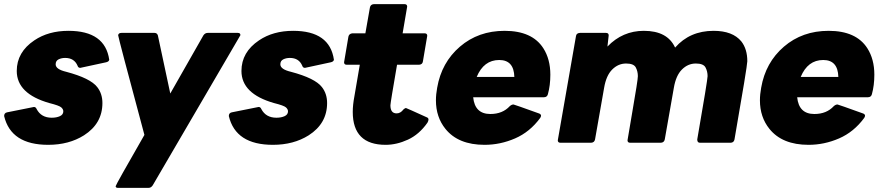

<svg xmlns="http://www.w3.org/2000/svg" viewBox="-28 -690 4271 928"><path d="M205 10Q25 10 -8 -129Q-8 -144 6 -147L136 -173Q145 -173 149 -163Q171 -121 222 -121Q245 -121 261.5 -128.5Q278 -136 278 -152Q278 -162 268 -171Q258 -180 210 -192Q53 -237 53 -347Q53 -438 138 -495Q206 -541 303 -541Q480 -541 500 -401Q498 -392 485 -389Q363 -362 360 -362Q350 -362 347 -372Q331 -410 287 -410Q269 -410 255 -403Q241 -396 241 -379Q241 -355 292 -343Q409 -312 442 -269Q467 -237 467 -192Q467 -93 378 -36Q305 10 205 10Z M690 218H542Q531 218 531 210Q531 204 670 -38Q543 -511 543 -520Q545 -531 559 -531H719Q731 -531 735 -519L795 -238L955 -519Q963 -531 976 -531H1122Q1134 -531 1134 -520L710 206Q702 218 690 218Z M1291 10Q1111 10 1078 -129Q1078 -144 1092 -147L1222 -173Q1231 -173 1235 -163Q1257 -121 1308 -121Q1331 -121 1347.5 -128.5Q1364 -136 1364 -152Q1364 -162 1354 -171Q1344 -180 1296 -192Q1139 -237 1139 -347Q1139 -438 1224 -495Q1292 -541 1389 -541Q1566 -541 1586 -401Q1584 -392 1571 -389Q1449 -362 1446 -362Q1436 -362 1433 -372Q1417 -410 1373 -410Q1355 -410 1341 -403Q1327 -396 1327 -379Q1327 -355 1378 -343Q1495 -312 1528 -269Q1553 -237 1553 -192Q1553 -93 1464 -36Q1391 10 1291 10Z M1836 10Q1677 10 1677 -149Q1677 -183 1685 -225L1711 -377H1648Q1635 -377 1635 -389Q1635 -392 1656 -513Q1659 -527 1675 -529H1738L1760 -654Q1763 -669 1779 -670H1927Q1940 -670 1940 -658Q1940 -655 1918 -529H2024Q2037 -529 2037 -517Q2037 -514 2016 -393Q2014 -378 1997 -377H1891Q1859 -192 1859 -181Q1859 -142 1889 -142Q1908 -142 1922 -161Q1930 -168 1934 -168Q1936 -168 2037 -122Q2043 -119 2043 -112Q2043 -106 2038 -97Q1998 -40 1943.5 -15Q1889 10 1836 10Z M2314 10Q2187 10 2125 -67Q2079 -124 2079 -205Q2079 -234 2085 -266Q2106 -388 2195 -464.5Q2284 -541 2411 -541Q2544 -541 2598 -457Q2632 -404 2632 -329Q2632 -277 2620 -234Q2616 -220 2601 -220H2259Q2267 -139 2342 -139Q2401 -139 2436 -177Q2445 -185 2454 -185Q2457 -185 2579 -141Q2587 -137 2587 -131Q2587 -126 2583 -120Q2533 -52 2461.5 -21Q2390 10 2314 10ZM2458 -318Q2456 -400 2385 -400Q2310 -400 2276 -318Z M3504 0H3355Q3342 0 3342 -16Q3392 -304 3392 -322Q3392 -345 3382 -364Q3372 -383 3335 -383Q3297 -383 3268 -354Q3239 -325 3229 -266L3185 -16Q3182 -1 3166 0H3018Q3005 0 3005 -12L3028 -148Q3055 -303 3055 -322Q3055 -345 3045 -364Q3035 -383 2998 -383Q2960 -383 2931 -354Q2902 -325 2892 -266L2848 -16Q2845 -1 2829 0H2681Q2668 0 2668 -12Q2668 -15 2756 -516Q2758 -530 2775 -531H2901Q2914 -531 2914 -519L2908 -465Q2981 -541 3084 -541Q3198 -541 3235 -460Q3306 -541 3421 -541Q3513 -541 3555 -490Q3584 -453 3584 -394Q3584 -372 3522 -16Q3519 -1 3504 0Z M3880 10Q3753 10 3691 -67Q3645 -124 3645 -205Q3645 -234 3651 -266Q3672 -388 3761 -464.5Q3850 -541 3977 -541Q4110 -541 4164 -457Q4198 -404 4198 -329Q4198 -277 4186 -234Q4182 -220 4167 -220H3825Q3833 -139 3908 -139Q3967 -139 4002 -177Q4011 -185 4020 -185Q4023 -185 4145 -141Q4153 -137 4153 -131Q4153 -126 4149 -120Q4099 -52 4027.5 -21Q3956 10 3880 10ZM4024 -318Q4022 -400 3951 -400Q3876 -400 3842 -318Z"/></svg>

Font: YamahaIndonesia935. App XBold
Style: Italic
Weight: 800
Italic angle: -10°
Designer: Dalton Maag Ltd
Foundry: Dalton Maag Ltd
Version: Version 1.002; January 01, 2024; Regular/Italic